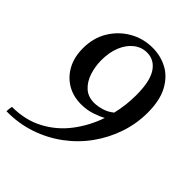

<svg xmlns="http://www.w3.org/2000/svg" viewBox="-218 -743 993 993"><g transform="rotate(45 279.0 -246.5)"><path d="M391 -198Q368 -185 332 -173Q296 -161 254 -161Q196 -161 151.5 -187.5Q107 -214 81.5 -261.5Q56 -309 56 -373Q56 -449 91 -506.5Q126 -564 183.5 -597Q241 -630 310 -630Q369 -630 418.5 -603.5Q468 -577 498.5 -520.5Q529 -464 529 -374Q529 -294 503.5 -218.5Q478 -143 431.5 -78Q385 -13 320 35.5Q255 84 176 111Q97 138 7 137Q7 128 8 119Q9 110 11 101Q109 101 184.5 60.5Q260 20 311.5 -48Q363 -116 391 -198ZM423 -396Q423 -498 391.5 -545Q360 -592 307 -592Q267 -592 235 -567Q203 -542 185 -498Q167 -454 167 -397Q167 -350 181 -308Q195 -266 223.5 -240Q252 -214 297 -214Q321 -214 350.5 -222.5Q380 -231 406 -252Q423 -323 423 -396Z"/></g></svg>

Font: Tiro Kannada
Style: Italic
Weight: 400
Italic angle: -11°
Designer: Kannada: John Hudson & Fiona Ross, assisted by Kaja Sojewska. Latin: John Hudson with Paul Hanslow, assisted by Kaja Soj
Foundry: Tiro Typeworks Ltd.
Version: Version 1.52